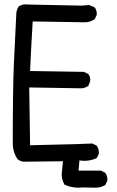

<svg xmlns="http://www.w3.org/2000/svg" viewBox="-20 -753 540 887"><path d="M420 114 360 113 343 114Q308 114 278 100Q265 78 265 51L271 -8L88 -6Q72 -8 61 -18Q39 -50 39 -93Q39 -340 44 -455L55 -683Q55 -706 66 -723Q81 -733 101 -733L113 -732L358 -727L392 -730L417 -719Q427 -707 427 -690V-684L417 -664Q396 -650 371 -650L131 -654Q121 -483 119 -425L368 -421L388 -411Q397 -399 397 -382Q397 -377 388 -356Q374 -347 358 -345L115 -349L119 -82Q390 -88 407 -90L427 -80Q437 -65 437 -46V-43L427 -23Q401 -10 370 -10Q359 -10 347 -12L343 35H446L466 45Q476 59 476 76V82L466 102Q446 114 420 114Z"/></svg>

Font: Xiaolai SC
Style: Regular
Weight: 400
Designer: Nozomi Seto 瀬戸のぞみ
Version: Version 3.11;December 4, 2020;FontCreator 13.0.0.2613 64-bit